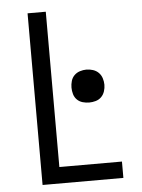

<svg xmlns="http://www.w3.org/2000/svg" viewBox="-53 -777 605 819"><g transform="rotate(-5 250.0 -367.5)"><path d="M96 0V-735H174V-70H442V0ZM325 -333Q311 -333 297 -337Q283 -341 273 -351Q263 -361 259 -375Q255 -389 255 -403Q255 -417 259 -431Q263 -445 273 -455Q283 -465 297 -469.5Q311 -474 325 -474Q339 -474 353 -469.5Q367 -465 377 -455Q387 -445 391.5 -431Q396 -417 396 -403Q396 -389 391.5 -375Q387 -361 377 -351Q367 -341 353 -337Q339 -333 325 -333Z"/></g></svg>

Font: Iosevka
Style: Regular
Weight: 400
Monospace: yes
Designer: Belleve Invis
Foundry: Belleve Invis
Version: Version 33.2.3; ttfautohint (v1.8.4)